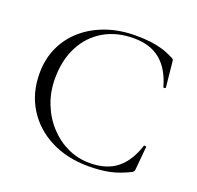

<svg xmlns="http://www.w3.org/2000/svg" viewBox="-116 -759 918 896"><g transform="rotate(20 343.0 -311.5)"><path d="M411 -636Q453 -636 485.5 -632Q518 -628 546 -619.5Q574 -611 603 -596Q610 -592 611.5 -589.5Q613 -587 614 -574L626 -455Q626 -453 621 -451.5Q616 -450 614 -454Q591 -537 540.5 -579Q490 -621 408 -621Q323 -621 259.5 -584Q196 -547 160.5 -479Q125 -411 125 -319Q125 -253 147.5 -195.5Q170 -138 210 -94.5Q250 -51 301.5 -27Q353 -3 411 -3Q494 -3 545 -43.5Q596 -84 622 -165Q623 -168 628.5 -167Q634 -166 634 -164L624 -54Q623 -42 621 -39Q619 -36 613 -32Q561 -6 515 3.5Q469 13 411 13Q305 13 223.5 -28.5Q142 -70 95.5 -144.5Q49 -219 49 -317Q49 -389 76 -447.5Q103 -506 152 -548Q201 -590 267 -613Q333 -636 411 -636Z"/></g></svg>

Font: Cormorant Garamond Light
Style: Regular
Weight: 400
Version: Version 4.001